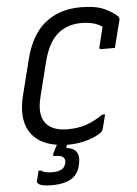

<svg xmlns="http://www.w3.org/2000/svg" viewBox="-62 -767 748 1046"><g transform="rotate(-5 312.0 -244.0)"><path d="M288 20Q283 20 280 20Q278 23 277 26L275 37Q352 45 337 125Q327 183 287.5 207.5Q248 232 182 232Q130 232 113 222.5Q96 213 99 204Q104 186 107 173Q110 160 113 147H125Q137 155 151.5 158.5Q166 162 189 162Q218 162 237.5 152Q257 142 262 117Q266 97 254 86Q242 75 209 75Q195 75 201 62Q207 50 213 38.5Q219 27 225 15Q118 -2 76.5 -75.5Q35 -149 64 -267L114 -466Q147 -595 224.5 -657.5Q302 -720 419 -720Q499 -720 546 -699Q593 -678 620 -651Q626 -643 624 -633Q615 -599 605 -559Q595 -519 586 -483H510Q499 -483 502 -494Q508 -520 515 -547Q522 -574 529 -604Q486 -634 415 -634Q336 -634 284 -588.5Q232 -543 206 -442L159 -254Q133 -152 176 -104Q213 -64 291 -64Q347 -64 391 -78.5Q435 -93 486 -127H501Q496 -106 491 -86.5Q486 -67 481 -49Q478 -38 472 -33Q445 -11 394 4.5Q343 20 288 20Z"/></g></svg>

Font: Recursive Sn Lnr St
Style: Italic
Weight: 400
Italic angle: -15°
Version: Version 1.079;hotconv 1.0.112;makeotfexe 2.5.65598; ttfautoh